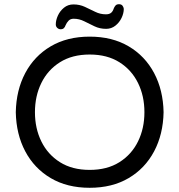

<svg xmlns="http://www.w3.org/2000/svg" viewBox="-20 -882 852 912"><path d="M406 10Q299 10 221 -36Q143 -82 100 -163Q57 -244 55 -349Q57 -454 100 -535Q143 -616 221 -662Q299 -708 406 -708Q513 -708 591 -662Q669 -616 712 -535Q755 -454 757 -349Q755 -244 712 -163Q669 -82 591 -36Q513 10 406 10ZM406 -75Q489 -75 547 -111.5Q605 -148 635.5 -210Q666 -272 666 -349Q666 -426 635.5 -488Q605 -550 547 -586.5Q489 -623 406 -623Q323 -623 265 -586.5Q207 -550 176.5 -488Q146 -426 146 -349Q146 -272 176.5 -210Q207 -148 265 -111.5Q323 -75 406 -75ZM268 -743Q259 -743 252 -749.5Q245 -756 245 -766Q245 -786 255 -808Q265 -830 284 -845.5Q303 -861 329 -861Q358 -861 383 -849.5Q408 -838 432 -826Q456 -814 483 -814Q499 -814 507.5 -821Q516 -828 520 -841Q523 -849 528.5 -855.5Q534 -862 545 -862Q556 -862 561.5 -855.5Q567 -849 568 -840Q568 -819 557.5 -797Q547 -775 528 -760Q509 -745 484 -745Q454 -745 429 -757Q404 -769 380 -781Q356 -793 330 -793Q315 -793 306 -784Q297 -775 291 -761Q289 -754 283.5 -748.5Q278 -743 268 -743Z"/></svg>

Font: Varela Round
Style: Regular
Weight: 400
Designer: Joe Prince, Avraham Cornfeld
Foundry: Joe Prince, Avraham Cornfeld
Version: Version 3.010; ttfautohint (v1.8.4.7-5d5b)